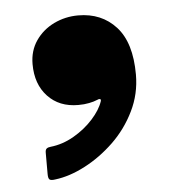

<svg xmlns="http://www.w3.org/2000/svg" viewBox="-37 -223 401 443"><g transform="rotate(-5 163.0 -1.5)"><path d="M45 -85.5Q45 -39 71.5 -10.8Q98 17.5 142 17.5Q156 17.5 167.2 15.2Q178.5 13 186.5 9.5Q190.5 7.5 193 8.2Q195.5 9 194.5 13Q188 33 169 54Q150 75 124 90Q98 105 70 108Q64 108.5 60.8 111Q57.5 113.5 57.5 120.5V170Q57.5 180.5 61 183Q64.5 185.5 74 184Q107.5 180 143.5 161.2Q179.5 142.5 210.8 112.5Q242 82.5 261.2 43.2Q280.5 4 280.5 -41Q280.5 -115 247 -151.8Q213.5 -188.5 159.5 -188.5Q129.5 -188.5 103.2 -175.8Q77 -163 61 -139.8Q45 -116.5 45 -85.5Z"/></g></svg>

Font: Besley ExtraBold
Style: Regular
Weight: 800
Designer: Owen Earl
Foundry: indestructible type*
Version: Version 2.001